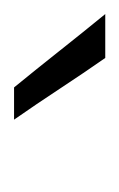

<svg xmlns="http://www.w3.org/2000/svg" viewBox="-7 -686 173 280"><g transform="rotate(90 80.0 -545.5)"><path d="M114 -479H67Q40 -512 13.5 -545.5Q-13 -579 -40 -612H24Q47 -579 69 -545.5Q91 -512 114 -479Z"/></g></svg>

Font: Josefin Slab SemiBold
Style: Regular
Weight: 600
Designer: Santiago Orozco
Foundry: Typemade
Version: Version 2.000